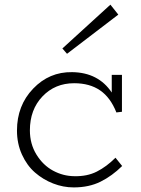

<svg xmlns="http://www.w3.org/2000/svg" viewBox="-20 -794 610 828"><path d="M490.2 -731 269 -562 249 -585 456.1 -773.9ZM478 -113.8 506.8 -78.1Q463.4 -35.2 413.6 -10.5Q363.8 14.2 297.9 14.2Q252.4 14.2 209.2 -2.7Q166 -19.5 131.1 -49.8Q96.2 -80.1 74.7 -127.4Q53.2 -174.8 53.2 -231Q53.2 -338.9 122.8 -411.6Q192.4 -484.4 291 -482.9Q404.3 -481.4 461.9 -395V-471.2H505.9V-312L481.9 -309.1Q456.5 -373.5 411.6 -404.3Q366.7 -435.1 299.8 -435.1Q217.3 -435.1 163.1 -378.2Q108.9 -321.3 108.9 -231.9Q108.9 -173.3 137.2 -127.4Q165.5 -81.5 208.7 -58.1Q252 -34.7 299.8 -34.2Q355.5 -32.7 397.5 -54Q439.5 -75.2 478 -113.8Z"/></svg>

Font: BioRhyme Light
Style: Regular
Weight: 300
Designer: Aoife Mooney
Foundry: Aoife Mooney Type
Version: Version 1.500;PS 001.500;hotconv 1.0.88;makeotf.lib2.5.64775